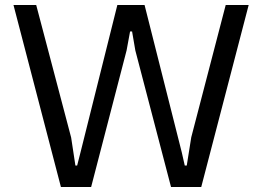

<svg xmlns="http://www.w3.org/2000/svg" viewBox="-20 -749 1050 769"><path d="M224 0 34 -729H125L265 -198L282 -86H289L302 -137L450 -729H559L708 -139L720 -86H728L746 -199L884 -729H976L786 0H665L522 -547L509 -623H501L487 -547L345 0Z"/></svg>

Font: Hubot Sans
Style: Regular
Weight: 400
Designer: Deni Anggara
Foundry: GitHub, Inc., Subsidiary of Microsoft Corporation
Version: Version 2.000